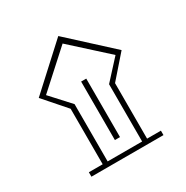

<svg xmlns="http://www.w3.org/2000/svg" viewBox="-158 -818 921 951"><g transform="rotate(-30 302.0 -343.0)"><path d="M174.8 -25.4H95.7V0H507.8V-25.4H428.7V-342.8L538.6 -468.3L301.8 -685.5L64.9 -468.3L174.8 -342.8ZM400.4 -353V-25.4H203.1V-353L103 -462.4L301.8 -642.6L500.5 -462.4ZM316.4 -433.6H287.1V-99.1H316.4Z"/></g></svg>

Font: Estedad VF
Style: Regular
Weight: 100
Designer: Amin Abedi
Version: Version 7.3